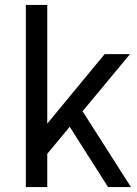

<svg xmlns="http://www.w3.org/2000/svg" viewBox="-20 -760 557 780"><path d="M102 -173 405 -540H508L142 -99ZM85 -740H172V0H85ZM241 -280 304 -326 512 0H419Z"/></svg>

Font: Pathway Extreme
Style: Regular
Weight: 400
Designer: Eduardo Rodriguez Tunni
Foundry: Eduardo Rodriguez Tunni
Version: Version 1.001;gftools[0.9.26]